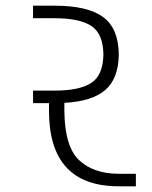

<svg xmlns="http://www.w3.org/2000/svg" viewBox="-20 -654 534 674"><path d="M457 -44V0H397Q152 0 152 -265V-292H96V-336H173Q259 -336 300.5 -363Q342 -390 343 -463Q342 -536 300.5 -563Q259 -590 173 -590H96V-634H173Q287 -634 341.5 -594.5Q396 -555 397 -463Q396 -378 349.5 -338Q303 -298 206 -293V-265Q207 -139 258 -91.5Q309 -44 397 -44Z"/></svg>

Font: Biryani ExtraLight
Style: Regular
Weight: 275
Designer: Dan Reynolds and Mathieu Reguer
Foundry: Dan Reynolds and Mathieu Reguer
Version: Version 1.004; ttfautohint (v1.1) -l 5 -r 5 -G 72 -x 0 -D la